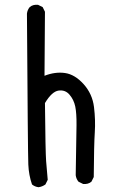

<svg xmlns="http://www.w3.org/2000/svg" viewBox="-20 -782 540 811"><path d="M142.6 8.8Q127 6.8 115.2 -2.9Q101.6 -42 99.6 -86.9Q97.7 -131.8 93.8 -724.6Q95.7 -740.2 105.5 -752Q119.1 -763.7 140.6 -761.7L160.2 -752L169.9 -732.4L168 -461.9Q212.9 -479.5 254.4 -473.6Q295.9 -467.8 333 -426.8Q370.1 -385.7 377 -330.1Q383.8 -274.4 380.4 -223.1Q377 -171.9 376 -34.2L366.2 -14.6Q352.5 -2.9 331.1 -4.9L311.5 -14.6Q301.8 -26.4 299.8 -42Q302.7 -203.1 303.2 -253.4Q303.7 -303.7 297.9 -332Q292 -360.4 273.9 -381.8Q255.9 -403.3 227.5 -399.4Q199.2 -395.5 169.9 -346.7Q171.9 -141.6 174.8 -101.6Q177.7 -61.5 181.6 -22.5L171.9 -2.9Q158.2 6.8 142.6 8.8Z"/></svg>

Font: NaikaiFont
Style: Regular
Weight: 400
Version: Version 1.67